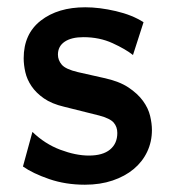

<svg xmlns="http://www.w3.org/2000/svg" viewBox="-20 -495 473 527"><path d="M209 -393Q176 -393 157.5 -380.5Q139 -368 139 -345Q139 -330 149.5 -317.5Q160 -305 194 -297L265 -281Q307 -272 332.5 -255Q358 -238 372.5 -218Q387 -198 392 -177Q397 -156 397 -138Q397 -106 384 -78.5Q371 -51 347 -31Q323 -11 289 0.5Q255 12 213 12Q160 12 115 -3.5Q70 -19 43 -38L69 -133Q103 -100 145.5 -84Q188 -68 224 -68Q262 -68 282 -84.5Q302 -101 302 -130Q302 -147 292 -158.5Q282 -170 252 -178L156 -202Q122 -210 100.5 -225Q79 -240 66.5 -258.5Q54 -277 49.5 -297Q45 -317 45 -335Q45 -402 92 -438.5Q139 -475 214 -475Q253 -475 298 -464.5Q343 -454 374 -434L345 -344Q325 -360 289 -376.5Q253 -393 209 -393Z"/></svg>

Font: Quattrocento Sans
Style: Bold
Weight: 700
Designer: Pablo Impallari
Foundry: Pablo Impallari, Igino Marini, Brenda Gallo
Version: Version 2.000